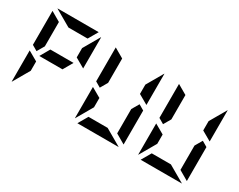

<svg xmlns="http://www.w3.org/2000/svg" viewBox="-113 -1572 2675 2145"><g transform="rotate(30 1224.0 -500.0)"><path d="M99 -438 223 -367V-247L100 -34Q100 -35 99.5 -37.5Q99 -40 99 -41ZM522 -438H223L294 -562H593ZM169 -469 99 -510V-948L223 -876V-562ZM593 -633V-753L716 -966Q716 -965 716.5 -962.5Q717 -960 717 -959V-562ZM346 -876 133 -999Q134 -999 136.5 -999.5Q139 -1000 140 -1000H665L593 -876Z M915 -438 1039 -367V-247L916 -34Q916 -35 915.5 -37.5Q915 -40 915 -41ZM1463 -531 1533 -490V-52L1409 -124V-438ZM985 -469 915 -510V-948L1039 -876V-562ZM1409 -633V-753L1532 -966Q1532 -965 1532.5 -962.5Q1533 -960 1533 -959V-562ZM1286 -124 1499 -1Q1498 -1 1495.5 -0.5Q1493 0 1492 0H967L1039 -124Z M1731 -438 1855 -367V-247L1732 -34Q1732 -35 1731.5 -37.5Q1731 -40 1731 -41ZM2279 -531 2349 -490V-52L2225 -124V-438ZM1801 -469 1731 -510V-948L1855 -876V-562ZM2225 -633V-753L2348 -966Q2348 -965 2348.5 -962.5Q2349 -960 2349 -959V-562ZM2102 -124 2315 -1Q2314 -1 2311.5 -0.5Q2309 0 2308 0H1783L1855 -124Z"/></g></svg>

Font: DSEG7 Modern Mini
Style: Bold
Weight: 700
Designer: Keshikan(Twitter:@keshinomi_88pro)
Version: Version 0.46